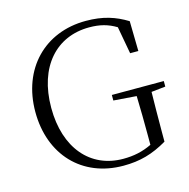

<svg xmlns="http://www.w3.org/2000/svg" viewBox="-110 -849 957 971"><g transform="rotate(-15 368.5 -363.5)"><path d="M454 -317 574 -308C576 -238 577 -171 577 -101V-52C529 -29 483 -19 427 -19C255 -19 141 -151 141 -362C141 -578 260 -706 431 -706C487 -706 529 -695 572 -669L598 -526H641L638 -683C576 -721 513 -742 423 -742C207 -742 58 -588 58 -363C58 -138 203 15 419 15C506 15 573 -4 650 -49V-100C650 -180 651 -247 652 -309L726 -317V-346H454Z"/></g></svg>

Font: Noto Serif KR Light
Style: Regular
Weight: 300
Designer: Ryoko NISHIZUKA 西塚涼子 (kana & ideographs); Frank Grießhammer (Latin, Greek & Cyrillic); Wenlong ZHANG 张文龙 (bopomofo); San
Foundry: Adobe
Version: Version 2.001;hotconv 1.1.0;makeotfexe 2.6.0